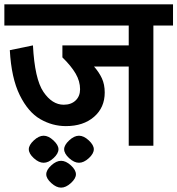

<svg xmlns="http://www.w3.org/2000/svg" viewBox="-30 -668 813 880"><path d="M15 -438 121 -460Q129 -306 169 -247Q209 -188 262 -188Q296 -188 316.5 -207.5Q337 -227 337 -259Q337 -296 316.5 -331Q296 -366 256 -405V-460H560V-551H-10V-648H763V-551H673V0H560V-363H401Q424 -337 437 -309Q450 -281 450 -244Q450 -175 401 -132.5Q352 -90 272 -90Q210 -90 154.5 -122Q99 -154 60.5 -232Q22 -310 15 -438ZM264 16Q264 -3 287 -24.5Q310 -46 332 -46Q354 -46 377 -24.5Q400 -3 400 16Q400 36 377 57Q354 78 332 78Q310 78 287 57Q264 36 264 16ZM102 16Q102 -3 125 -24.5Q148 -46 170 -46Q192 -46 215 -24.5Q238 -3 238 16Q238 36 215 57Q192 78 170 78Q148 78 125 57Q102 36 102 16ZM182 131Q182 111 205 90Q228 69 250 69Q272 69 295 90Q318 111 318 131Q318 150 295 171Q272 192 250 192Q228 192 205 171Q182 150 182 131Z"/></svg>

Font: Madhuban Medium
Style: Regular
Weight: 500
Designer: jaikishan Patel
Foundry: MagicType
Version: Version 1.000